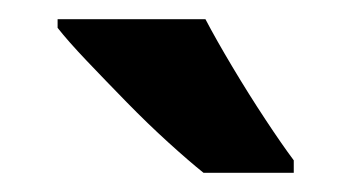

<svg xmlns="http://www.w3.org/2000/svg" viewBox="-20 -786 366 200"><path d="M194 -766Q205 -745 222 -716.5Q239 -688 256.5 -661.5Q274 -635 286 -619V-606H192Q177 -618 155.5 -637.5Q134 -657 112 -679.5Q90 -702 70.5 -722.5Q51 -743 40 -757V-766Z"/></svg>

Font: Noto Sans Arabic Cond
Style: Bold
Weight: 700
Width: 3
Designer: Monotype Design Team, Nadine Chahine, Nizar Qandah and Khaled Hosny
Foundry: Monotype Imaging Inc.
Version: Version 2.012; ttfautohint (v1.8.4.7-5d5b)